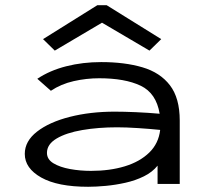

<svg xmlns="http://www.w3.org/2000/svg" viewBox="-20 -705 790 736"><path d="M318 11Q201 11 138 -24.5Q75 -60 75 -115Q75 -164 122 -200.5Q169 -237 247.5 -257Q326 -277 420 -277Q455 -277 501 -275Q547 -273 592 -269Q579 -348 519 -376.5Q459 -405 360 -405Q311 -405 262.5 -394Q214 -383 175 -357L123 -403Q171 -435 234 -451Q297 -467 368 -467Q458 -467 526 -447Q594 -427 631.5 -378Q669 -329 669 -243V0H584V-70Q564 -45 531.5 -29Q499 -13 461 -4.5Q423 4 385.5 7.5Q348 11 318 11ZM160 -119Q160 -94 185 -79Q210 -64 248.5 -57Q287 -50 329 -50Q401 -50 458.5 -67.5Q516 -85 552 -120Q588 -155 594 -207Q555 -211 509 -214Q463 -217 429 -217Q357 -217 295.5 -206.5Q234 -196 197 -174Q160 -152 160 -119ZM190 -511 145 -555 353 -685H389L598 -555L553 -511L371 -618Z"/></svg>

Font: Inconsolata ExtraExpanded
Style: Regular
Weight: 400
Width: 8
Monospace: yes
Designer: Raph Levien, Cyreal, Brenton Simpson
Foundry: Raph Levien, Cyreal, Google
Version: Version 3.001; ttfautohint (v1.8.2.53-6de2)